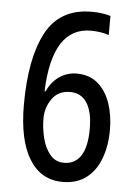

<svg xmlns="http://www.w3.org/2000/svg" viewBox="-50 -793 529 751"><g transform="rotate(5 214.5 -417.5)"><path d="M47 -368Q47 -551 101 -652.5Q155 -754 280 -754Q301 -754 319.5 -751.5Q338 -749 354 -744V-669Q321 -680 283 -680Q132 -680 123 -428H127Q144 -466 174.5 -487Q205 -508 243 -508Q293 -508 326 -479.5Q359 -451 375 -403.5Q391 -356 391 -300Q391 -238 372.5 -188Q354 -138 317 -109.5Q280 -81 224 -81Q139 -81 93 -155.5Q47 -230 47 -368ZM223 -156Q266 -156 289 -191Q312 -226 312 -298Q312 -363 289.5 -398.5Q267 -434 223 -434Q177 -434 152.5 -399.5Q128 -365 128 -322Q128 -284 137.5 -245.5Q147 -207 168 -181.5Q189 -156 223 -156Z"/></g></svg>

Font: Noto Sans Telugu UI ExtraCondensed
Style: Regular
Weight: 400
Width: 2
Designer: Jelle Bosma - Monotype Design Team
Foundry: Monotype Imaging Inc.
Version: Version 2.005